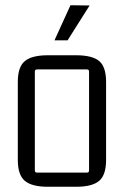

<svg xmlns="http://www.w3.org/2000/svg" viewBox="-20 -707 473 733"><path d="M311 -442H122Q113 -442 113 -434V-56Q113 -48 122 -48H311Q320 -48 320 -56V-434Q320 -442 311 -442ZM48 -96V-394Q48 -452 75 -474Q102 -496 162 -496H271Q332 -496 358.5 -474Q385 -452 385 -394V-96Q385 -39 358.5 -16.5Q332 6 271 6H162Q102 6 75 -16.5Q48 -39 48 -96ZM188 -553H238L322 -686L249 -687Z"/></svg>

Font: Gemunu Libre ExtraLight Light
Style: Regular
Weight: 300
Version: Version 1.100